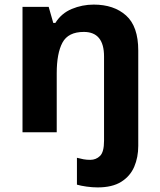

<svg xmlns="http://www.w3.org/2000/svg" viewBox="-20 -576 697 836"><path d="M405 240Q382 240 357 236.5Q332 233 315 228V111Q330 115 343.5 117.5Q357 120 373 120Q398 120 415.5 103Q433 86 433 37V-330Q433 -437 345 -437Q277 -437 252 -390.5Q227 -344 227 -257V0H78V-546H192L212 -476H221Q247 -518 292.5 -537Q338 -556 388 -556Q476 -556 529 -508.5Q582 -461 582 -356V59Q582 109 564.5 150Q547 191 508 215.5Q469 240 405 240Z"/></svg>

Font: Noto Sans Tai Tham
Style: Bold
Weight: 700
Designer: Monotype Design Team 2013. Revised by David WIlliams 2020
Foundry: Monotype Imaging Inc.
Version: Version 2.002; ttfautohint (v1.8.4.7-5d5b)